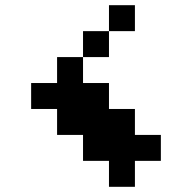

<svg xmlns="http://www.w3.org/2000/svg" viewBox="-20 -620 740 740"><path d="M500 100V0H600V-100H500V-200H400V-300H300V-400H200V-300H100V-200H200V-100H300V0H400V100ZM300 -400H400V-500H300ZM400 -500H500V-600H400Z"/></svg>

Font: FT88 Gothique
Style: Regular
Weight: 400
Designer: Ange Degheest & Oriane Charvieux
Foundry: Velvetyne Type Foundry
Version: Version 1.000;FEAKit 1.0